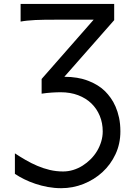

<svg xmlns="http://www.w3.org/2000/svg" viewBox="-20 -733 681 982"><path d="M459 -632.3H278.3Q242.2 -632.3 213.1 -632.1Q184.1 -631.8 160.6 -630.6Q137.2 -629.4 118.7 -627.4Q100.1 -625.5 85.4 -622.6V-712.9H564V-629.9L309.1 -340.3Q378.4 -340.3 431.6 -319.6Q484.9 -298.8 517.6 -266.1Q532.2 -251.5 546.1 -232.2Q560.1 -212.9 571 -187.7Q582 -162.6 588.9 -131.1Q595.7 -99.6 595.7 -61Q595.7 2.4 570.8 55.7Q545.9 108.9 503.9 147.5Q461.9 186 407.2 207.8Q352.5 229.5 293 229.5Q258.3 229.5 224.9 223.4Q191.4 217.3 160.9 207Q130.4 196.8 103.8 183.6Q77.1 170.4 56.2 156.2V51.3Q82.5 68.8 111.3 85.4Q140.1 102.1 170.9 115.2Q201.7 128.4 234.6 136.2Q267.6 144 302.7 144Q329.1 144 354.5 136.2Q379.9 128.4 402.3 114.3Q424.8 100.1 443.8 81.1Q462.9 62 476.6 39.1Q490.2 16.1 497.8 -9.3Q505.4 -34.7 505.4 -61Q505.4 -104 490.2 -140.6Q475.1 -177.2 447.3 -204.1Q419.4 -231 379.6 -246.1Q339.8 -261.2 290.5 -261.2Q269.5 -261.2 243.9 -259.5Q218.3 -257.8 192.9 -253.9V-329.1Z"/></svg>

Font: Andika Phon
Style: Regular
Weight: 400
Designer: Victor Gaultney, Annie Olsen, Julie Remington, Don Collingsworth, Eric Hays, Becca Hirsbrunner
Foundry: SIL International
Version: Version 5.000